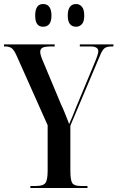

<svg xmlns="http://www.w3.org/2000/svg" viewBox="-21 -935 584 955"><path d="M130 0H414V-10H380Q348 -10 338.5 -24.5Q329 -39 329 -85V-310L477 -660Q488 -687 499.5 -695.5Q511 -704 535 -704H543V-714H376V-704H429Q468 -704 468 -680Q468 -667 451 -626L357 -400Q349 -378 339.5 -356Q330 -334 323 -318Q312 -346 303 -369Q294 -392 283 -415L193 -630Q179 -662 179 -677Q179 -691 190 -697.5Q201 -704 235 -704H251V-714H-1V-704H5Q26 -704 38 -694.5Q50 -685 63 -655L216 -312V-86Q216 -40 205 -25Q194 -10 159 -10H130ZM358 -802Q374 -802 386 -814.5Q398 -827 398 -857Q398 -889 386 -902Q374 -915 358 -915Q316 -915 316 -857Q316 -802 358 -802ZM193 -802Q235 -802 235 -857Q235 -915 193 -915Q154 -915 154 -857Q154 -802 193 -802Z"/></svg>

Font: Noto Serif Display Condensed Semi
Style: Regular
Weight: 600
Width: 3
Designer: Monotype Design Team
Foundry: Monotype Imaging Inc.
Version: Version 1.900